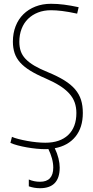

<svg xmlns="http://www.w3.org/2000/svg" viewBox="-20 -773 493 1013"><path d="M191 220Q176 220 161 217.5Q146 215 132 210V174Q160 186 191 186Q261 186 261 111Q261 88 254 62.5Q247 37 235 13Q231 14 227 14Q223 14 219 14Q198 14 172.5 11.5Q147 9 121.5 4.5Q96 0 73.5 -6Q51 -12 35 -19L43 -51Q56 -45 77.5 -39.5Q99 -34 123.5 -29.5Q148 -25 173 -22.5Q198 -20 219 -20Q297 -20 340 -61Q383 -102 383 -177Q383 -207 374 -232.5Q365 -258 345 -280Q325 -302 294 -321.5Q263 -341 219 -360Q172 -380 139 -400.5Q106 -421 86 -443.5Q66 -466 57 -493Q48 -520 48 -553Q48 -598 62.5 -635Q77 -672 103.5 -698Q130 -724 167 -738.5Q204 -753 249 -753Q283 -753 318 -748.5Q353 -744 395 -735L387 -701Q341 -711 308 -715Q275 -719 249 -719Q211 -719 180.5 -707Q150 -695 128 -673.5Q106 -652 94 -621Q82 -590 82 -553Q82 -525 89.5 -503Q97 -481 115 -462Q133 -443 162 -426Q191 -409 233 -392Q284 -371 319.5 -349Q355 -327 376.5 -301.5Q398 -276 407.5 -246Q417 -216 417 -177Q417 -100 378 -52Q339 -4 269 9Q282 36 288.5 62.5Q295 89 295 111Q295 220 191 220Z"/></svg>

Font: Encode Sans Compressed
Style: Thin
Weight: 100
Designer: Pablo Impallari, Andres Torresi
Foundry: Pablo Impallari, Andres Torresi
Version: Version 1.000; ttfautohint (v1.00) -l 8 -r 50 -G 200 -x 14 -